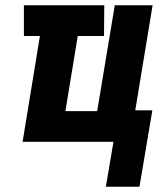

<svg xmlns="http://www.w3.org/2000/svg" viewBox="-20 -540 640 731"><path d="M511 171H383L412 0H66L132 -403H71V-520H377L376 -403H276L229 -117H350L417 -520H561L495 -120H560Z"/></svg>

Font: Iosevka Aile Heavy Oblique
Style: Regular
Weight: 900
Italic angle: -9°
Designer: Belleve Invis
Foundry: Belleve Invis
Version: Version 31.1.0; ttfautohint (v1.8.4)